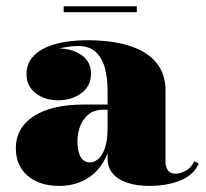

<svg xmlns="http://www.w3.org/2000/svg" viewBox="-20 -600 677 630"><path d="M470 10Q429 10 398 -0.2Q367 -10.5 350 -30.5Q333 -50.5 333 -80V-304.5Q333 -340.5 325 -373.5Q317 -406.5 296 -427.8Q275 -449 235 -449Q215.5 -449 191 -444.5Q166.5 -440 143.8 -429.2Q121 -418.5 106.2 -400.8Q91.5 -383 91.5 -356H68Q68 -393 98.5 -417Q129 -441 171.5 -441Q215 -441 246.8 -419.8Q278.5 -398.5 278.5 -358Q278.5 -317 246.5 -294Q214.5 -271 171.5 -271Q126 -271 96.5 -294.5Q67 -318 67 -356Q67 -388.5 84.8 -410.2Q102.5 -432 131.8 -444.8Q161 -457.5 195.8 -462.8Q230.5 -468 265 -468Q348.5 -468 406 -449.2Q463.5 -430.5 493.2 -394Q523 -357.5 523 -304.5V-70Q523 -53 530.8 -41.5Q538.5 -30 557 -30Q569 -30 587.5 -38.8Q606 -47.5 618 -71L632 -63.5Q616.5 -26.5 572.5 -8.2Q528.5 10 470 10ZM174.5 10Q109.5 10 70.8 -23.2Q32 -56.5 32 -113.5Q32 -180.5 90.8 -218.8Q149.5 -257 256 -257H379.5V-240H320Q288.5 -240 269.5 -223.8Q250.5 -207.5 242.2 -184Q234 -160.5 234 -138Q234 -115.5 238.5 -99.8Q243 -84 252.2 -75.5Q261.5 -67 275 -67Q289.5 -67 302.8 -78.5Q316 -90 324.5 -115Q333 -140 333 -180.5H346.5Q346.5 -121 324.5 -78.2Q302.5 -35.5 263.8 -12.8Q225 10 174.5 10ZM189 -560V-579.5H429V-560Z"/></svg>

Font: Bodoni Moda 11pt Black
Style: Regular
Weight: 900
Designer: Owen Earl
Foundry: indestructible type
Version: Version 2.004